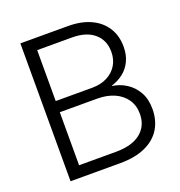

<svg xmlns="http://www.w3.org/2000/svg" viewBox="-131 -840 894 952"><g transform="rotate(-20 316.0 -364.0)"><path d="M80.1 0V-727.5H330.1Q400.9 -727.5 451.2 -704.1Q501.5 -680.7 528.6 -637.9Q555.7 -595.2 555.7 -537.1Q555.7 -494.6 540.3 -462.2Q524.9 -429.7 497.8 -408.2Q470.7 -386.7 435.1 -375.5V-373.5Q474.6 -368.2 508.5 -346.4Q542.5 -324.7 563.5 -287.8Q584.5 -251 584.5 -198.7Q584.5 -139.2 557.4 -94.5Q530.3 -49.8 476.1 -24.9Q421.9 0 341.3 0ZM147 -60.1H341.3Q426.8 -60.1 472.2 -96.7Q517.6 -133.3 517.6 -196.8Q517.6 -240.7 495.8 -272.7Q474.1 -304.7 435.1 -322.3Q396 -339.8 344.2 -339.8H147ZM147 -398.9H339.4Q385.3 -398.9 418.9 -416.3Q452.6 -433.6 471.2 -464.1Q489.7 -494.6 489.7 -534.2Q489.7 -595.7 447.8 -631.6Q405.8 -667.5 331.5 -667.5H147Z"/></g></svg>

Font: Inter 28pt Light
Style: Regular
Weight: 300
Designer: Rasmus Andersson
Foundry: rsms
Version: Version 4.001;git-66647c0bb